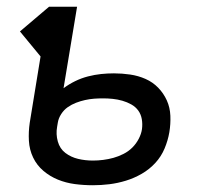

<svg xmlns="http://www.w3.org/2000/svg" viewBox="-20 -540 640 568"><path d="M255 8Q227 8 201 4.5Q175 1 151.5 -8.5Q128 -18 108.5 -34.5Q89 -51 78 -74Q67 -97 65.5 -123.5Q64 -150 68 -177L100 -373L39 -447L125 -520H208L168 -279Q184 -291 202.5 -300Q221 -309 240.5 -314Q260 -319 279 -321Q298 -323 317 -323Q341 -323 365 -319.5Q389 -316 410.5 -306.5Q432 -297 448 -280.5Q464 -264 473.5 -243Q483 -222 484 -197.5Q485 -173 481 -149Q477 -125 467 -101Q457 -77 439.5 -58Q422 -39 399.5 -26Q377 -13 352.5 -5.5Q328 2 303.5 5Q279 8 255 8ZM255 -65Q270 -65 285.5 -67Q301 -69 315.5 -73Q330 -77 345 -84.5Q360 -92 371.5 -103.5Q383 -115 390.5 -129.5Q398 -144 400 -158Q402 -173 399.5 -187.5Q397 -202 389 -213Q381 -224 368.5 -231Q356 -238 342 -242Q328 -246 313.5 -247.5Q299 -249 285 -249Q271 -249 258 -248Q245 -247 231.5 -244Q218 -241 205 -236Q192 -231 180.5 -223Q169 -215 161 -202.5Q153 -190 151 -177L149 -165Q145 -143 151 -121.5Q157 -100 173.5 -87.5Q190 -75 211 -70Q232 -65 255 -65Z"/></svg>

Font: Iosevka Plex Etoile
Style: Italic
Weight: 400
Italic angle: -9°
Designer: Belleve Invis
Foundry: Belleve Invis
Version: Version 25.1.1; ttfautohint (v1.8.4)